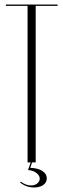

<svg xmlns="http://www.w3.org/2000/svg" viewBox="-20 -719 280 850"><path d="M235 -699V-693H138V0H122L114 24Q147 25 167 37.5Q187 50 187 71Q187 89 171.5 100Q156 111 131 111Q96 111 69 89L72 85Q94 102 118 102Q134 102 145 93Q156 84 156 72Q156 58 141 46.5Q126 35 104 34L116 0H102V-693H6V-699Z"/></svg>

Font: Moniqa ExtLt Narrow Display
Style: Regular
Weight: 200
Width: 4
Designer: Rajesh Rajput
Foundry: Rajesh Rajput
Version: Version 1.000